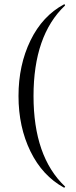

<svg xmlns="http://www.w3.org/2000/svg" viewBox="-20 -745 349 882"><path d="M274 -725Q276 -726 278 -723.5Q280 -721 278 -719Q134 -582 134 -304Q134 -26 278 111Q281 113 277 116Q275 117 274 117Q175 63 120 -49.5Q65 -162 65 -304Q65 -446 120 -559Q175 -672 274 -725Z"/></svg>

Font: Cormorant
Style: Regular
Weight: 400
Designer: Christian Thalmann (Catharsis Fonts)
Version: Version 1.000;PS 001.000;hotconv 1.0.70;makeotf.lib2.5.58329